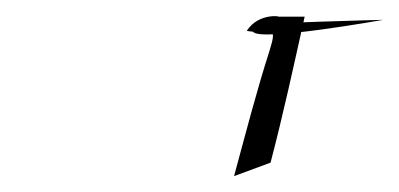

<svg xmlns="http://www.w3.org/2000/svg" viewBox="-20 -461 503 242"><path d="M291 -422 299 -421C307 -408 463 -436 463 -436C463 -436 301 -432 303 -429V-423C325 -424 328 -424 320 -398C303 -345 290 -294 275 -239L321 -256C337 -317 350 -377 364 -440H330C337 -440 306 -446 291 -422Z"/></svg>

Font: Zinc
Style: Obl
Weight: 400
Version: Version 1